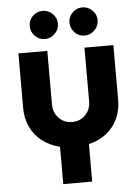

<svg xmlns="http://www.w3.org/2000/svg" viewBox="-61 -775 747 1025"><g transform="rotate(-5 312.5 -262.5)"><path d="M236 203V3Q180 -11 140 -42.5Q100 -74 79 -119.5Q58 -165 58 -218V-513H213V-223Q213 -196 226 -173Q239 -150 261.5 -136.5Q284 -123 312 -123Q341 -123 363.5 -136.5Q386 -150 399 -173Q412 -196 412 -223V-513H567V-218Q567 -165 546.5 -120Q526 -75 486.5 -43Q447 -11 391 2V203ZM419 -577Q388 -577 366 -599.5Q344 -622 344 -653Q344 -684 366 -706Q388 -728 419 -728Q450 -728 472.5 -706Q495 -684 495 -653Q495 -622 472.5 -599.5Q450 -577 419 -577ZM206 -577Q175 -577 153 -599.5Q131 -622 131 -653Q131 -684 153 -706Q175 -728 206 -728Q237 -728 259.5 -706Q282 -684 282 -653Q282 -622 259.5 -599.5Q237 -577 206 -577Z"/></g></svg>

Font: MuseoModerno Thin
Style: Bold
Weight: 700
Version: Version 1.003